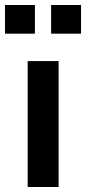

<svg xmlns="http://www.w3.org/2000/svg" viewBox="-43 -750 345 770"><path d="M68 0V-505H192V0ZM-23 -730H97V-615H-23ZM162 -730H282V-615H162Z"/></svg>

Font: Muli-Bold
Style: Bold
Weight: 700
Version: Version 2.000